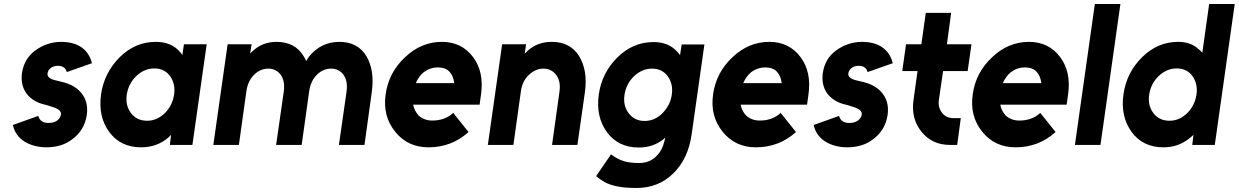

<svg xmlns="http://www.w3.org/2000/svg" viewBox="-20 -720 6155 954"><path d="M437 -406Q424 -457 386 -484Q347 -512 283 -512Q212 -511 155 -469Q99 -428 89 -355Q82 -297 111 -256Q126 -236 149 -221.5Q172 -207 203 -200Q211 -198 218.5 -196Q226 -194 233 -191Q285 -177 283 -153Q281 -134 264 -121Q247 -109 221 -109Q180 -109 170 -144L44 -99Q55 -47 101 -17Q146 11 209 12Q285 12 335 -25Q399 -70 411 -147Q422 -220 376 -267Q344 -300 288 -313Q282 -315 274 -316.5Q266 -318 255 -321Q214 -331 216 -354Q218 -371 232 -382Q247 -393 268 -393Q285 -393 297 -385Q308 -377 312 -362Z M894 -500 886 -446Q884 -450 881.5 -453.5Q879 -457 876 -460Q833 -512 754 -512Q652 -512 575 -436Q497 -358 482 -250Q467 -140 523 -64Q579 12 681 12Q760 12 817 -37Q820 -40 823.5 -43.5Q827 -47 830 -50L824 0H936L1007 -500ZM747 -380Q797 -380 825 -342Q838 -324 843.5 -301Q849 -278 845 -250Q841 -223 829.5 -200Q818 -177 799 -158Q760 -120 711 -120Q660 -120 631 -158Q602 -196 610 -250Q618 -304 657 -342Q697 -380 747 -380Z M1791 0 1827 -260Q1835 -316 1828 -361.5Q1821 -407 1800 -442Q1757 -512 1666 -512Q1578 -512 1519 -443Q1514 -437 1509.5 -430Q1505 -423 1501 -416Q1499 -423 1495.5 -429.5Q1492 -436 1488 -442Q1445 -512 1354 -512Q1282 -512 1232 -463Q1230 -461 1227.5 -458.5Q1225 -456 1223 -454L1230 -500H1111L1040 0H1167L1204 -265Q1211 -317 1242 -348Q1273 -379 1313 -379Q1352 -379 1375 -348Q1397 -317 1390 -265L1352 0H1479L1516 -265Q1523 -317 1554 -348Q1585 -379 1625 -379Q1664 -379 1687 -348Q1709 -317 1702 -265L1664 0Z M2363 -200 2370 -250Q2386 -362 2331 -436Q2274 -512 2176 -512Q2073 -512 1993 -436Q1911 -360 1896 -250Q1881 -142 1944 -65Q2006 12 2109 12Q2224 12 2308 -64L2232 -159Q2191 -121 2128 -121Q2088 -121 2060 -146Q2050 -157 2043 -170.5Q2036 -184 2033 -200ZM2156 -385Q2194 -385 2214 -363Q2233 -342 2237 -307H2046Q2060 -340 2085 -361Q2117 -385 2156 -385Z M2849 0 2886 -260Q2894 -316 2886.5 -361Q2879 -406 2857 -442Q2813 -512 2721 -512Q2652 -512 2603 -469Q2599 -465 2595 -461Q2591 -457 2587 -453L2594 -500H2475L2404 0H2531L2568 -265Q2575 -317 2607 -347Q2640 -379 2680 -379Q2720 -379 2744 -347Q2767 -316 2760 -265L2723 0Z M3227 -511Q3125 -511 3048 -435Q2970 -358 2955 -249Q2940 -140 2996 -63Q3052 13 3154 13Q3224 13 3275 -27Q3278 -30 3280.5 -32Q3283 -34 3285 -37Q3285 -32 3284 -29Q3283 -26 3282 -21Q3277 0 3268.5 18Q3260 36 3246 51Q3212 90 3154 90Q3110 90 3079 80.5Q3048 71 3016 47L2942 155Q2960 171 2984 184.5Q3008 198 3046 206Q3084 214 3143 214Q3251 214 3325 142Q3400 69 3417 -55L3480 -499H3367L3359 -446Q3356 -450 3352.5 -454.5Q3349 -459 3345 -463Q3302 -511 3227 -511ZM3220 -379Q3270 -379 3298 -341Q3311 -323 3316.5 -300Q3322 -277 3318 -249Q3314 -222 3302 -199Q3290 -176 3271 -157Q3233 -119 3183 -119Q3133 -119 3104 -157Q3075 -195 3083 -249Q3091 -303 3130 -341Q3170 -379 3220 -379Z M3990 -200 3997 -250Q4013 -362 3958 -436Q3901 -512 3803 -512Q3700 -512 3620 -436Q3538 -360 3523 -250Q3508 -142 3571 -65Q3633 12 3736 12Q3851 12 3935 -64L3859 -159Q3818 -121 3755 -121Q3715 -121 3687 -146Q3677 -157 3670 -170.5Q3663 -184 3660 -200ZM3783 -385Q3821 -385 3841 -363Q3860 -342 3864 -307H3673Q3687 -340 3712 -361Q3744 -385 3783 -385Z M4416 -406Q4403 -457 4365 -484Q4326 -512 4262 -512Q4191 -511 4134 -469Q4078 -428 4068 -355Q4061 -297 4090 -256Q4105 -236 4128 -221.5Q4151 -207 4182 -200Q4190 -198 4197.5 -196Q4205 -194 4212 -191Q4264 -177 4262 -153Q4260 -134 4243 -121Q4226 -109 4200 -109Q4159 -109 4149 -144L4023 -99Q4034 -47 4080 -17Q4125 11 4188 12Q4264 12 4314 -25Q4378 -70 4390 -147Q4401 -220 4355 -267Q4323 -300 4267 -313Q4261 -315 4253 -316.5Q4245 -318 4234 -321Q4193 -331 4195 -354Q4197 -371 4211 -382Q4226 -393 4247 -393Q4264 -393 4276 -385Q4287 -377 4291 -362Z M4580 -656 4558 -500H4482L4463 -367H4539L4519 -223Q4506 -130 4559 -65Q4612 0 4699 0H4736L4754 -133H4718Q4682 -133 4661 -159Q4640 -186 4645 -223L4666 -367H4788L4807 -500H4685L4706 -656Z M5280 -200 5287 -250Q5303 -362 5248 -436Q5191 -512 5093 -512Q4990 -512 4910 -436Q4828 -360 4813 -250Q4798 -142 4861 -65Q4923 12 5026 12Q5141 12 5225 -64L5149 -159Q5108 -121 5045 -121Q5005 -121 4977 -146Q4967 -157 4960 -170.5Q4953 -184 4950 -200ZM5073 -385Q5111 -385 5131 -363Q5150 -342 5154 -307H4963Q4977 -340 5002 -361Q5034 -385 5073 -385Z M5420 -700 5321 0H5448L5547 -700Z M5827 -380Q5777 -380 5737 -342Q5698 -304 5690 -250Q5682 -196 5711 -158Q5740 -120 5791 -120Q5840 -120 5879 -158Q5898 -177 5909.5 -200Q5921 -223 5925 -250Q5929 -278 5923.5 -301Q5918 -324 5905 -342Q5877 -380 5827 -380ZM5834 -512Q5898 -512 5936 -475Q5941 -472 5945 -467.5Q5949 -463 5954 -458L5988 -700H6115L6016 0H5904L5910 -50Q5906 -46 5900 -41Q5894 -36 5889 -32Q5834 12 5761 12Q5659 12 5603 -64Q5547 -141 5562 -250Q5577 -359 5655 -436Q5732 -512 5834 -512Z"/></svg>

Font: Unageo
Style: Bold-Italic
Weight: 700
Designer: Richard Sepsi
Foundry: Richard Sepsi
Version: Version 2.000